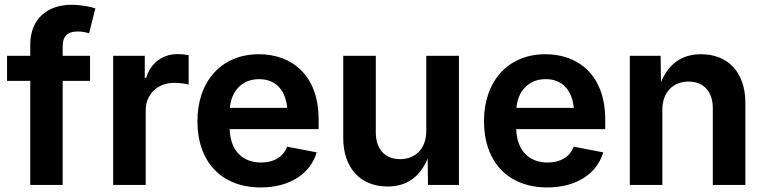

<svg xmlns="http://www.w3.org/2000/svg" viewBox="-20 -782 3237 812"><path d="M107.9 -592.3V-545.9H9.8V-439.9H107.9V0H245.1V-439.9H360.8V-545.9H245.1V-585.4C245.1 -626 262.7 -648.9 308.6 -648.9C328.6 -648.9 345.7 -644.5 356.9 -641.1L383.3 -746.6C365.7 -752.4 327.1 -761.7 281.7 -761.7C183.6 -761.7 107.9 -705.1 107.9 -592.3Z M458.5 0H596.2V-315.4C596.2 -383.8 647 -431.6 716.3 -431.6C738.3 -431.6 766.1 -428.2 777.8 -424.3V-548.8C765.1 -551.3 745.6 -553.2 731 -553.2C669.4 -553.2 617.7 -517.6 598.1 -452.6H592.3V-545.9H458.5Z M1082.5 10.7C1206.5 10.7 1293 -47.9 1319.3 -137.7L1194.3 -161.6C1177.7 -117.7 1137.7 -94.7 1084.5 -94.7C1006.8 -94.7 954.6 -143.1 951.2 -235.8H1327.6V-276.4C1327.6 -465.3 1212.9 -552.7 1074.7 -552.7C916.5 -552.7 814.9 -438 814.9 -270C814.9 -97.7 916.5 10.7 1082.5 10.7ZM952.1 -325.7C958 -395 1002 -447.3 1075.7 -447.3C1147 -447.3 1187.5 -399.9 1194.8 -325.7Z M1619.1 6.8C1700.2 6.8 1756.3 -33.7 1788.6 -111.3L1790 0H1920.9V-545.9H1782.7V-228C1782.7 -152.8 1736.8 -108.9 1672.4 -108.9C1608.4 -108.9 1569.3 -151.4 1569.3 -221.7V-545.9H1431.6V-198.7C1431.6 -69.3 1506.3 6.8 1619.1 6.8Z M2294.4 10.7C2418.5 10.7 2504.9 -47.9 2531.2 -137.7L2406.2 -161.6C2389.6 -117.7 2349.6 -94.7 2296.4 -94.7C2218.8 -94.7 2166.5 -143.1 2163.1 -235.8H2539.6V-276.4C2539.6 -465.3 2424.8 -552.7 2286.6 -552.7C2128.4 -552.7 2026.9 -438 2026.9 -270C2026.9 -97.7 2128.4 10.7 2294.4 10.7ZM2164.1 -325.7C2169.9 -395 2213.9 -447.3 2287.6 -447.3C2358.9 -447.3 2399.4 -399.9 2406.7 -325.7Z M2781.2 -317.9C2781.2 -393.1 2827.6 -437 2892.1 -437C2956.1 -437 2994.6 -394.5 2994.6 -324.2V0H3132.3V-347.2C3132.3 -476.6 3058.1 -552.7 2944.8 -552.7C2862.8 -552.7 2807.1 -511.2 2775.4 -434.6L2773.9 -545.9H2643.6V0H2781.2Z"/></svg>

Font: Raveo SemiBold
Style: Regular
Weight: 600
Designer: Jakub Foglar, Rasmus Andersson (Inter)
Foundry: Jakubfoglar.com
Version: Version 1.100;Glyphs 3.2.3 (3260)